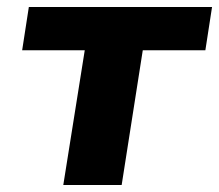

<svg xmlns="http://www.w3.org/2000/svg" viewBox="-20 -526 623 546"><path d="M160 0 221 -383H43L62 -506H583L564 -383H386L326 0Z"/></svg>

Font: Nunito Sans 6pt ExtraBold
Style: Italic
Weight: 800
Italic angle: -9°
Version: Version 3.101;gftools[0.9.27]